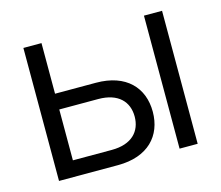

<svg xmlns="http://www.w3.org/2000/svg" viewBox="-82 -646 868 753"><g transform="rotate(-15 351.5 -270.0)"><path d="M633 0V-540H559.5V0ZM309.5 0C432 0 495.5 -70 495.5 -167.5C495.5 -265 432 -334.5 309.5 -334.5H143.5V-540H70V0ZM143.5 -64V-270.5H301.5C383 -270.5 422 -227.5 422 -167.5C422 -107.5 383 -64 301.5 -64Z"/></g></svg>

Font: Vela Sans
Style: Regular
Weight: 400
Designer: Principal design: Mikhail Sharanda - project Manrope.
Design modification: Ravid Balaliev
Foundry: Mikhail Sharanda
Version: Version 1.001